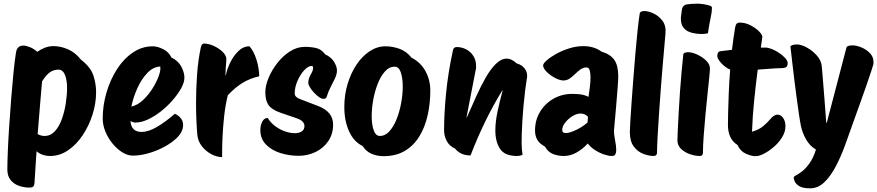

<svg xmlns="http://www.w3.org/2000/svg" viewBox="-20 -835 4775 1045"><path d="M140 186Q111 186 83.5 176.5Q56 167 38 145Q20 123 20 88Q20 51 22.5 -11Q25 -73 30 -148Q35 -223 41 -299Q47 -375 53.5 -440.5Q60 -506 67 -549Q73 -587 107 -587Q121 -587 142.5 -578.5Q164 -570 183 -553Q201 -566 223.5 -575Q246 -584 271 -584Q311 -584 350.5 -566.5Q390 -549 420 -511Q473 -470 488 -425Q503 -380 503 -333Q503 -272 483.5 -211Q464 -150 430 -99Q396 -48 350.5 -17Q305 14 253 14Q232 14 212.5 7.5Q193 1 179 -12Q176 27 173.5 69.5Q171 112 168 157Q167 175 161 180.5Q155 186 140 186ZM298 -456Q272 -456 251.5 -441.5Q231 -427 209 -392Q205 -344 198.5 -271Q192 -198 185 -105Q204 -95 222 -95Q255 -95 278.5 -120.5Q302 -146 316.5 -186.5Q331 -227 338 -272Q345 -317 345 -357Q345 -399 333.5 -427.5Q322 -456 298 -456Z M703 12Q675 12 646.5 -5.5Q618 -23 593.5 -52.5Q569 -82 554 -118Q539 -154 539 -190Q539 -261 559.5 -331Q580 -401 616.5 -458Q653 -515 703 -549Q753 -583 811 -583Q837 -583 868 -567.5Q899 -552 913 -522Q951 -504 969 -468Q987 -432 983 -402Q980 -378 962 -347.5Q944 -317 916 -285.5Q888 -254 854 -227.5Q820 -201 784.5 -184.5Q749 -168 716 -168Q704 -168 690 -176Q693 -144 708.5 -130.5Q724 -117 750 -117Q788 -117 834 -144Q880 -171 932 -216Q955 -205 967 -187.5Q979 -170 976 -144Q972 -114 944.5 -86.5Q917 -59 875.5 -36.5Q834 -14 788.5 -1Q743 12 703 12ZM852 -473Q813 -471 781 -437Q749 -403 727 -353.5Q705 -304 695 -255Q728 -262 757.5 -289.5Q787 -317 809.5 -352.5Q832 -388 844 -421.5Q856 -455 852 -473Z M1189 20Q1160 20 1130 4Q1100 -12 1078.5 -39.5Q1057 -67 1054 -102Q1051 -134 1049 -179Q1047 -224 1047 -276Q1047 -349 1052.5 -428Q1058 -507 1073 -577Q1078 -598 1090 -598Q1115 -598 1143.5 -585Q1172 -572 1192 -552.5Q1212 -533 1212 -513Q1212 -502 1210 -482.5Q1208 -463 1207 -425H1209Q1215 -457 1232.5 -493.5Q1250 -530 1277 -556.5Q1304 -583 1338 -583Q1362 -555 1376 -510Q1390 -465 1391 -420Q1339 -408 1299.5 -383.5Q1260 -359 1220 -317Q1207 -265 1200.5 -206.5Q1194 -148 1191.5 -96.5Q1189 -45 1189 -12.5Q1189 20 1189 20Z M1606 13Q1554 13 1506 -2Q1458 -17 1427.5 -48.5Q1397 -80 1397 -127Q1397 -153 1407.5 -173Q1418 -193 1437 -193Q1453 -167 1478.5 -148Q1504 -129 1532.5 -119.5Q1561 -110 1584 -110Q1607 -110 1622 -119.5Q1637 -129 1637 -149Q1637 -161 1628 -172Q1619 -183 1593 -192L1508 -221Q1459 -238 1441.5 -263Q1424 -288 1424 -332Q1424 -368 1441.5 -410.5Q1459 -453 1489.5 -492Q1520 -531 1558.5 -555.5Q1597 -580 1639 -580Q1673 -580 1701 -573.5Q1729 -567 1750 -539Q1783 -524 1798.5 -498Q1814 -472 1814 -452Q1814 -431 1803 -408Q1792 -385 1779.5 -361Q1767 -337 1760 -314Q1758 -307 1754.5 -302Q1751 -297 1741 -297Q1730 -297 1716 -307Q1702 -317 1688.5 -331.5Q1675 -346 1666.5 -360.5Q1658 -375 1658 -383Q1658 -407 1671 -429Q1684 -451 1684 -464Q1684 -469 1683 -472.5Q1682 -476 1676 -476Q1657 -476 1635.5 -452.5Q1614 -429 1599 -394.5Q1584 -360 1584 -326Q1584 -306 1615 -295L1714 -257Q1793 -226 1793 -157Q1793 -105 1766.5 -66.5Q1740 -28 1697 -7.5Q1654 13 1606 13Z M2067 15Q2034 15 2003.5 2.5Q1973 -10 1954 -40Q1906 -63 1880 -120Q1854 -177 1854 -253Q1854 -319 1872 -378.5Q1890 -438 1921 -484Q1952 -530 1992.5 -556.5Q2033 -583 2078 -583Q2116 -583 2154 -569.5Q2192 -556 2220 -521Q2269 -496 2295.5 -448Q2322 -400 2322 -343Q2322 -270 2307 -205Q2292 -140 2261 -90.5Q2230 -41 2182 -13Q2134 15 2067 15ZM2047 -95Q2077 -95 2100 -121Q2123 -147 2139 -187.5Q2155 -228 2163.5 -275Q2172 -322 2172 -364Q2172 -410 2161.5 -441Q2151 -472 2128 -472Q2098 -472 2075 -446Q2052 -420 2036 -379.5Q2020 -339 2011.5 -292Q2003 -245 2003 -203Q2003 -157 2014 -126Q2025 -95 2047 -95Z M2794 14Q2727 14 2701.5 -25Q2676 -64 2676 -125Q2676 -172 2688 -228.5Q2700 -285 2716 -343H2714Q2664 -262 2621 -173.5Q2578 -85 2541 11Q2487 11 2457 -26Q2426 -40 2411.5 -67.5Q2397 -95 2397 -126Q2397 -218 2408 -329Q2419 -440 2445 -560Q2448 -579 2466 -579Q2493 -579 2517 -566.5Q2541 -554 2556 -531Q2571 -508 2571 -477Q2571 -472 2571 -466Q2571 -460 2569 -454L2519 -196H2521Q2546 -253 2571.5 -309.5Q2597 -366 2623.5 -412.5Q2650 -459 2679 -487.5Q2708 -516 2739 -516Q2764 -516 2792 -490Q2820 -482 2834.5 -463.5Q2849 -445 2849 -423Q2849 -420 2849 -417Q2849 -414 2848 -411Q2844 -389 2839 -349.5Q2834 -310 2829.5 -260.5Q2825 -211 2822 -157.5Q2819 -104 2819 -54Q2819 -38 2820.5 -22Q2822 -6 2824 8Q2809 14 2794 14Z M3049 14Q3018 14 2990.5 3.5Q2963 -7 2946 -37Q2915 -54 2903.5 -75.5Q2892 -97 2892 -124Q2892 -182 2919.5 -227Q2947 -272 2993 -298Q3039 -324 3094 -324Q3117 -324 3138.5 -321.5Q3160 -319 3183 -308Q3186 -328 3190 -358Q3194 -388 3194 -414Q3194 -437 3189.5 -452.5Q3185 -468 3172 -468Q3155 -468 3140 -457.5Q3125 -447 3110.5 -432.5Q3096 -418 3080.5 -407.5Q3065 -397 3047 -397Q3027 -397 3000.5 -411Q2974 -425 2955 -444.5Q2936 -464 2936 -479Q2936 -489 2955 -506Q2974 -523 3006 -541Q3038 -559 3077 -571.5Q3116 -584 3156 -584Q3182 -584 3207 -577Q3232 -570 3254 -554Q3302 -540 3323.5 -509Q3345 -478 3345 -419Q3345 -401 3341.5 -356Q3338 -311 3333 -251.5Q3328 -192 3322 -128Q3321 -104 3327.5 -72.5Q3334 -41 3334 -18Q3334 -4 3329 5Q3324 14 3310 14Q3292 14 3267 5.5Q3242 -3 3218 -18.5Q3194 -34 3179 -54Q3153 -25 3119 -5.5Q3085 14 3049 14ZM3059 -111Q3075 -111 3098 -120Q3121 -129 3143 -142.5Q3165 -156 3178 -169L3180 -200Q3163 -217 3140 -217Q3118 -217 3095 -202.5Q3072 -188 3056 -167.5Q3040 -147 3040 -128Q3040 -118 3045.5 -114.5Q3051 -111 3059 -111Z M3538 14Q3512 14 3481.5 2.5Q3451 -9 3429.5 -37.5Q3408 -66 3408 -117Q3408 -129 3410.5 -172Q3413 -215 3417.5 -278Q3422 -341 3427.5 -412.5Q3433 -484 3439 -553Q3445 -622 3451 -677.5Q3457 -733 3462 -762Q3464 -770 3472 -772.5Q3480 -775 3486 -775Q3508 -775 3536.5 -762Q3565 -749 3585.5 -722Q3606 -695 3602 -653Q3600 -631 3596 -584Q3592 -537 3586.5 -475Q3581 -413 3576 -344.5Q3571 -276 3566.5 -210Q3562 -144 3559 -89.5Q3556 -35 3556 -2Q3556 3 3551.5 8.5Q3547 14 3538 14Z M3789 14Q3763 14 3734.5 4Q3706 -6 3686.5 -25Q3667 -44 3667 -71Q3667 -87 3669 -128Q3671 -169 3674 -223.5Q3677 -278 3681 -336.5Q3685 -395 3690 -448Q3695 -501 3699 -538Q3700 -546 3709 -548.5Q3718 -551 3724 -551Q3747 -551 3775 -538Q3803 -525 3823.5 -505Q3844 -485 3844 -463Q3844 -450 3840 -411.5Q3836 -373 3830.5 -320Q3825 -267 3819.5 -209Q3814 -151 3810 -96.5Q3806 -42 3806 -2Q3806 3 3802 8.5Q3798 14 3789 14ZM3803 -650Q3770 -650 3742.5 -657.5Q3715 -665 3699.5 -685Q3684 -705 3686 -742Q3688 -761 3691.5 -783.5Q3695 -806 3717 -811Q3729 -813 3746 -814Q3763 -815 3776 -815Q3804 -815 3838 -806Q3855 -802 3855 -793Q3855 -770 3848 -739Q3841 -708 3833 -654Q3817 -650 3803 -650Z M4092 15Q4070 15 4039.5 1.5Q4009 -12 3994 -46Q3968 -62 3955 -89.5Q3942 -117 3942 -154Q3942 -178 3943 -224Q3944 -270 3946.5 -330Q3949 -390 3954 -456Q3927 -468 3905.5 -491.5Q3884 -515 3884 -530Q3884 -542 3888.5 -549Q3893 -556 3906 -557Q3934 -561 3964 -564Q3968 -596 3972 -626Q3976 -656 3981 -685Q3984 -701 3990 -706.5Q3996 -712 4007 -712Q4037 -712 4065.5 -697Q4094 -682 4112.5 -663Q4131 -644 4129 -632Q4124 -602 4121 -576Q4135 -576 4147 -576Q4162 -576 4182.5 -567.5Q4203 -559 4222 -546Q4241 -533 4254 -518.5Q4267 -504 4267 -492Q4267 -474 4258 -469Q4249 -464 4230 -464Q4213 -464 4178 -461.5Q4143 -459 4104 -456Q4093 -371 4084.5 -287Q4076 -203 4073 -118Q4111 -129 4134 -148.5Q4157 -168 4171.5 -185.5Q4186 -203 4199 -208Q4205 -211 4212 -211Q4230 -211 4242.5 -193Q4255 -175 4255 -148Q4255 -118 4237.5 -89Q4220 -60 4193 -36.5Q4166 -13 4139 1Q4112 15 4092 15Z M4390 190Q4348 190 4329 177.5Q4310 165 4305 151.5Q4300 138 4300 136Q4300 127 4305 123.5Q4310 120 4315 118Q4323 114 4342.5 100Q4362 86 4384 56.5Q4406 27 4421 -21Q4388 -40 4367.5 -76Q4347 -112 4339 -150Q4334 -175 4328 -216Q4322 -257 4315.5 -306Q4309 -355 4303 -403Q4297 -451 4292.5 -491.5Q4288 -532 4285 -556.5Q4282 -581 4282 -581Q4287 -593 4318 -593Q4341 -593 4372 -576Q4403 -559 4427 -531.5Q4451 -504 4453 -471Q4454 -459 4458 -412Q4462 -365 4467 -300Q4472 -235 4477 -167H4480L4587 -576Q4590 -588 4620 -588Q4642 -588 4668.5 -577Q4695 -566 4714.5 -546Q4734 -526 4734 -499Q4734 -495 4734 -490Q4734 -485 4732 -480Q4731 -476 4722 -448Q4713 -420 4697.5 -375.5Q4682 -331 4662.5 -276.5Q4643 -222 4622 -163.5Q4601 -105 4581 -49Q4558 15 4529.5 69.5Q4501 124 4466.5 157Q4432 190 4390 190Z"/></svg>

Font: Protest Riot
Style: Regular
Weight: 400
Designer: Octavio Pardo
Foundry: Ashler Design
Version: Version 2.005; ttfautohint (v1.8.4.7-5d5b)